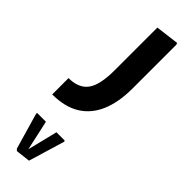

<svg xmlns="http://www.w3.org/2000/svg" viewBox="-288 -367 865 865"><g transform="rotate(45 144.5 65.5)"><path d="M0 200V96Q64 96 93 57Q122 18 122 -75V-348L234 -362L237 -354V-75Q237 12 211 73.5Q185 135 132.5 167.5Q80 200 0 200ZM68 493 60 485 10 312 12 307H67L101 462L96 461L134 307H186L189 312L137 485Z"/></g></svg>

Font: Fustat
Style: Bold
Weight: 700
Designer: Mohamed Gaber, Khaled Hosny, Laura Garcia Mut
Foundry: Kief Type Foundry, Alif Type Foundry, Hard Type Foundry
Version: Version 1.007